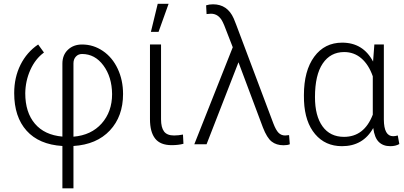

<svg xmlns="http://www.w3.org/2000/svg" viewBox="-20 -764 2139 1017"><path d="M310.5 9.3Q186.5 1.5 120.8 -71.8Q55.2 -145 55.2 -270.5Q55.2 -354 88.6 -420.9Q122.1 -487.8 182.1 -528.3L212.9 -485.8Q167 -452.1 140.9 -394Q114.7 -335.9 113.8 -270Q113.8 -168.9 164.8 -108.9Q215.8 -48.8 310.5 -40.5V-426.8Q310.5 -472.7 339.8 -500.5Q369.1 -528.3 414.6 -528.3Q474.6 -528.3 524.9 -494.1Q575.2 -460 603.5 -399.7Q631.8 -339.4 631.8 -266.1Q631.8 -147.5 562 -73Q492.2 1.5 369.1 9.3V233.4H310.5ZM369.1 -40Q463.4 -47.9 518.6 -110.1Q573.7 -172.4 573.7 -265.6Q572.8 -356.4 527.8 -417.2Q482.9 -478 414.6 -478Q394.5 -478 381.8 -464.1Q369.1 -450.2 369.1 -428.2Z M774.4 0ZM833 -528.3V-131.8Q833 -88.9 848.9 -67.6Q864.7 -46.4 901.9 -46.4Q924.8 -46.4 949.2 -51.3L951.7 -2.4Q924.8 4.9 889.2 4.9Q829.1 4.9 801.8 -30Q774.4 -64.9 774.4 -132.8V-528.3ZM815.4 -743.7H873L819.8 -595.2H779.3Z M1108.4 -741.2Q1184.6 -741.2 1217.8 -666.5L1230.5 -634.8L1427.7 -110.8Q1441.4 -74.7 1455.6 -60.5Q1469.7 -46.4 1490.2 -46.4L1511.2 -48.3L1515.1 0Q1503.4 5.4 1481.9 5.4Q1443.8 5.4 1418.9 -14.2Q1394 -33.7 1372.6 -88.9L1243.2 -434.1L1074.2 0H1009.3L1212.9 -513.7L1167.5 -630.4L1160.2 -646.5Q1138.7 -691.4 1097.2 -691.4L1074.2 -689.5L1071.8 -735.8Q1087.9 -741.2 1108.4 -741.2Z M2013.2 -528.3V-130.9Q2013.7 -42.5 2062.5 -42.5Q2072.8 -42.5 2086.9 -46.4L2095.2 -1Q2075.2 10.3 2047.4 10.3Q2009.3 10.3 1986.6 -12Q1963.9 -34.2 1957 -85.9Q1903.3 10.3 1791.5 10.3Q1703.1 10.3 1649.2 -53.5Q1595.2 -117.2 1590.3 -229L1589.8 -259.8Q1589.8 -389.2 1644.5 -463.6Q1699.2 -538.1 1792.5 -538.1Q1903.3 -538.1 1956.1 -438L1962.9 -528.3ZM1648.4 -249.5Q1648.4 -149.9 1688.5 -94.5Q1728.5 -39.1 1802.2 -39.1Q1909.2 -39.1 1954.6 -156.7V-359.9Q1933.1 -421.4 1894.3 -454.8Q1855.5 -488.3 1803.2 -488.3Q1730.5 -488.3 1689.5 -427.7Q1648.4 -367.2 1648.4 -249.5Z"/></svg>

Font: Roboto Light
Style: Regular
Weight: 300
Designer: Google
Version: Version 2.134; 2016; ttfautohint (v1.6)